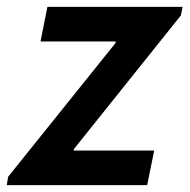

<svg xmlns="http://www.w3.org/2000/svg" viewBox="-33 -541 554 561"><path d="M-9.3 -24.4 304.7 -415.5V-419.9H85.4L105.5 -521H500.5L495.6 -496.1L182.6 -105V-101.1H417.5L397 0H-13.2Z"/></svg>

Font: Reddit Sans Fudge SmBold Italic
Style: Regular
Weight: 600
Italic angle: -11.25°
Designer: Stephen Hutchings
Version: Version 1.013